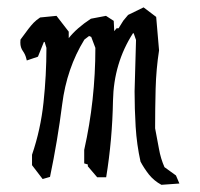

<svg xmlns="http://www.w3.org/2000/svg" viewBox="-20 -500 543 521"><path d="M246.1 -19H243.7L218.3 -48.8V-50.8V-53.7L208.5 -56.6V-93.3Q238.8 -228 238.8 -370.1L227.5 -399.9L221.7 -402.3L209 -392.6Q161.1 -314.9 148.7 -216.6Q136.2 -118.2 115.7 -20L95.7 -14.2L66.9 -51.8V-80.1Q90.3 -148.4 98.1 -222.2Q106 -295.9 106 -370.1L101.1 -386.2H99.1L83 -346.2L52.7 -335.9L51.3 -341.3Q48.8 -352.1 42 -361.6Q35.2 -371.1 35.2 -384.3Q35.2 -387.7 35.6 -392.6Q49.3 -411.6 57.1 -421.6Q64.9 -431.6 71.5 -438.5Q78.1 -445.3 88.9 -452.6L133.3 -457L166.5 -414.1V-396.5Q188 -423.8 226.6 -449.2L267.6 -457L288.6 -443.4L290 -415.5L296.4 -423.3H301.8L314.5 -443.8L327.6 -459.5L369.6 -480L403.8 -454.1L411.6 -363.3Q403.8 -313 402.3 -259Q400.9 -205.1 400.9 -151.9Q406.7 -122.1 411.4 -95.9Q416 -69.8 426.3 -46.4L457.5 -23.9L466.8 -2L418 1.5Q397.9 -9.3 383.8 -26.9Q370.6 -43.9 361.3 -61.5Q351.1 -107.4 348.1 -156.2Q345.2 -205.1 345.2 -252L349.1 -391.6L342.8 -409.7H340.8Q288.6 -328.6 286.6 -226.6Q284.7 -120.6 268.1 -19Z"/></svg>

Font: Bakudai
Style: Medium
Weight: 500
Version: Version 1.48